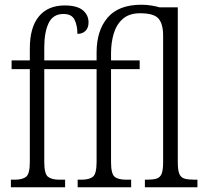

<svg xmlns="http://www.w3.org/2000/svg" viewBox="-20 -791 863 811"><path d="M26 0V-32H43Q75 -32 90.5 -44.5Q106 -57 106 -107V-499H29V-536H106V-586Q106 -676 144.5 -722Q183 -768 253 -768Q305 -768 329.5 -748Q354 -728 354 -696Q354 -674 341.5 -661Q329 -648 307 -648Q307 -683 295 -707.5Q283 -732 248 -732Q204 -732 185.5 -693.5Q167 -655 167 -591V-536H388V-569Q388 -662 434.5 -716.5Q481 -771 577 -771Q600 -771 620.5 -767.5Q641 -764 654 -760H731V-106Q731 -72 737.5 -56.5Q744 -41 759.5 -36.5Q775 -32 802 -32H814V0H592V-32H601Q626 -32 641 -36.5Q656 -41 662.5 -56.5Q669 -72 669 -106V-641Q669 -690 649.5 -712.5Q630 -735 572 -735Q526 -735 499 -711.5Q472 -688 460.5 -649.5Q449 -611 449 -566V-536H570V-499H449V-107Q449 -57 464 -44.5Q479 -32 513 -32H534V0H308V-32H325Q357 -32 372.5 -44.5Q388 -57 388 -107V-499H167V-107Q167 -57 182.5 -44.5Q198 -32 231 -32H255V0Z"/></svg>

Font: Noto Serif Condensed Light
Style: Regular
Weight: 300
Width: 3
Designer: Monotype Design Team
Foundry: Monotype Imaging Inc.
Version: Version 2.013